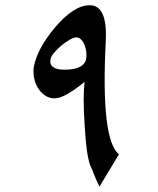

<svg xmlns="http://www.w3.org/2000/svg" viewBox="-20 -720 597 726"><path d="M305.7 -496.6Q308.1 -508.3 306.4 -522.7Q304.7 -537.1 299.8 -549.6Q294.9 -562 286.9 -570.3Q278.8 -578.6 268.6 -578.6Q258.8 -578.6 243.2 -569.6Q227.5 -560.5 212.2 -547.9Q196.8 -535.2 185.1 -521.2Q173.3 -507.3 171.4 -497.6Q162.6 -456.5 224.1 -456.5Q296.9 -456.5 305.7 -496.6ZM356.4 -14.6Q354 -18.6 350.6 -25.6Q347.2 -32.7 343.5 -41.3Q339.8 -49.8 336.2 -58.8Q332.5 -67.9 329.6 -76.2Q326.2 -82.5 324.5 -87.4Q322.8 -92.3 321.8 -93.3Q314 -112.8 308.6 -151.1Q303.2 -189.5 299.8 -251Q296.4 -304.2 296.4 -342.8Q296.4 -381.3 299.8 -410.6Q224.1 -348.1 186.5 -348.1Q166 -348.1 149.7 -359.4Q133.3 -370.6 122.8 -388.4Q112.3 -406.2 108.4 -428.5Q104.5 -450.7 108.9 -472.2Q123 -538.1 186.5 -614.3Q258.3 -700.2 319.3 -700.2Q386.7 -700.2 379.9 -565.4Q360.8 -191.4 429.7 -136.7Z"/></svg>

Font: XB Khoramshahr
Style: Italic
Weight: 400
Italic angle: -12°
Designer: Behnam
Foundry: Irmug
Version: Version 8.005 2009